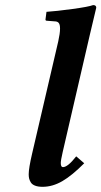

<svg xmlns="http://www.w3.org/2000/svg" viewBox="-20 -718 395 748"><path d="M330.1 -583 224.1 -125Q216.8 -93.3 216.8 -83Q216.8 -66.9 225.1 -66.9Q244.1 -66.9 276.9 -108.9L308.1 -82Q260.7 -34.2 222.7 -12.2Q184.6 9.8 146 9.8Q127.9 9.8 116.2 5.1Q104.5 0.5 99.6 -8.1Q94.7 -16.6 93.3 -23.4Q91.8 -30.3 91.8 -39.1Q91.8 -62.5 105 -119.1L207 -557.1Q213.9 -587.9 213.9 -606.9Q213.9 -622.6 208.7 -628.7Q203.6 -634.8 192.9 -634.8L162.1 -637.2Q157.2 -637.2 157.2 -642.1L161.1 -671.9Q198.7 -674.3 261.7 -682.9Q324.7 -691.4 342.8 -698.2Q355 -698.2 355 -688Z"/></svg>

Font: Linux Libertine G
Style: Bold Italic
Weight: 700
Italic angle: -11.5°
Designer: Philipp H. Poll
Foundry: Philipp H. Poll
Version: Version 4.1.0